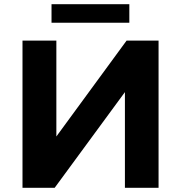

<svg xmlns="http://www.w3.org/2000/svg" viewBox="-20 -893 861 913"><path d="M87 0V-700H248V-244L582 -700H734V0H574V-455L240 0ZM225 -785V-873H595V-785Z"/></svg>

Font: Montserrat
Style: Bold
Weight: 700
Designer: Julieta Ulanovsky
Foundry: Julieta Ulanovsky
Version: Version 9.000; ttfautohint (v1.8.4.7-5d5b)